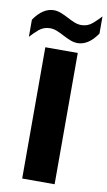

<svg xmlns="http://www.w3.org/2000/svg" viewBox="-131 -943 553 991"><g transform="rotate(10 145.0 -448.0)"><path d="M60 -688H230V0H60ZM220 -738Q201 -738 181.5 -745.5Q162 -753 142.5 -763.5Q123 -774 104.5 -781.5Q86 -789 68 -789Q34 -789 9 -767.5Q-16 -746 -33 -726V-816Q-9 -851 17 -867.5Q43 -884 71 -884Q89 -884 108.5 -876.5Q128 -869 147.5 -858.5Q167 -848 185.5 -840.5Q204 -833 222 -833Q256 -833 281 -855Q306 -877 323 -896V-806Q299 -771 273 -754.5Q247 -738 220 -738Z"/></g></svg>

Font: Roundo Variable
Style: Regular
Weight: 200
Designer: Shiva Nallaperumal
Foundry: Indian Type Foundry
Version: Version 2.000